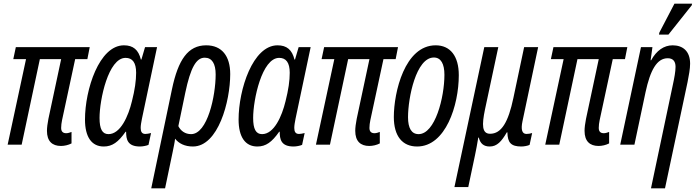

<svg xmlns="http://www.w3.org/2000/svg" viewBox="-20 -795 3840 1055"><path d="M315 7C334 7 356 2 373 -7V-70C365 -67 354 -63 344 -63C326 -63 316 -72 316 -92C316 -106 318 -120 321 -135L393 -470H460L473 -536H67L53 -470H123L22 0H99L199 -470H316L246 -142C241 -117 238 -93 238 -76C238 -19 267 7 315 7Z M550 10C597 10 630 -14 670 -71H673C673 -30 680 10 749 10C764 10 785 6 796 1L810 -64C798 -61 787 -59 779 -59C760 -59 753 -71 753 -92C753 -106 756 -123 760 -143L843 -536H777L757 -468H754C741 -521 712 -546 661 -546C525 -546 447 -303 447 -138C447 -43 483 10 550 10ZM576 -58C542 -58 527 -86 527 -147C527 -247 575 -477 670 -477C708 -477 728 -451 728 -395C728 -352 721 -302 705 -239C685 -156 642 -58 576 -58Z M925 -305 811 240H887L929 39C934 13 940 -12 942 -33C962 -7 995 10 1040 10C1179 10 1245 -238 1245 -388C1245 -487 1199 -546 1113 -546C1013 -546 959 -467 925 -305ZM1030 -58C997 -58 973 -76 960 -102L998 -285C1027 -423 1058 -478 1105 -478C1145 -478 1165 -445 1165 -386C1165 -268 1120 -58 1030 -58Z M1394 10C1441 10 1474 -14 1514 -71H1517C1517 -30 1524 10 1593 10C1608 10 1629 6 1640 1L1654 -64C1642 -61 1631 -59 1623 -59C1604 -59 1597 -71 1597 -92C1597 -106 1600 -123 1604 -143L1687 -536H1621L1601 -468H1598C1585 -521 1556 -546 1505 -546C1369 -546 1291 -303 1291 -138C1291 -43 1327 10 1394 10ZM1420 -58C1386 -58 1371 -86 1371 -147C1371 -247 1419 -477 1514 -477C1552 -477 1572 -451 1572 -395C1572 -352 1565 -302 1549 -239C1529 -156 1486 -58 1420 -58Z M2009 7C2028 7 2050 2 2067 -7V-70C2059 -67 2048 -63 2038 -63C2020 -63 2010 -72 2010 -92C2010 -106 2012 -120 2015 -135L2087 -470H2154L2167 -536H1761L1747 -470H1817L1716 0H1793L1893 -470H2010L1940 -142C1935 -117 1932 -93 1932 -76C1932 -19 1961 7 2009 7Z M2272 10C2429 10 2501 -217 2501 -382C2501 -487 2454 -546 2374 -546C2204 -546 2144 -288 2144 -152C2144 -47 2191 10 2272 10ZM2280 -58C2241 -58 2222 -91 2222 -151C2222 -257 2266 -479 2364 -479C2403 -479 2422 -444 2422 -384C2422 -260 2371 -58 2280 -58Z M2477 233H2553L2590 58C2596 31 2602 -3 2608 -39H2611C2619 -6 2638 10 2671 10C2711 10 2736 -18 2765 -68H2768C2769 -10 2789 10 2845 10C2859 10 2881 6 2890 1L2904 -64C2894 -61 2884 -59 2873 -59C2849 -59 2841 -82 2851 -129L2937 -536H2860L2801 -257C2773 -123 2735 -60 2673 -60C2628 -60 2627 -108 2645 -194L2718 -536H2641Z M3269 7C3288 7 3310 2 3327 -7V-70C3319 -67 3308 -63 3298 -63C3280 -63 3270 -72 3270 -92C3270 -106 3272 -120 3275 -135L3347 -470H3414L3427 -536H3021L3007 -470H3077L2976 0H3053L3153 -470H3270L3200 -142C3195 -117 3192 -93 3192 -76C3192 -19 3221 7 3269 7Z M3601 -605H3653L3781 -766L3783 -775H3686L3603 -616ZM3678 -333 3557 240H3634L3758 -344C3765 -379 3772 -417 3772 -445C3772 -515 3731 -546 3676 -546C3628 -546 3587 -517 3558 -464H3555L3565 -536H3502L3388 0H3466L3527 -288C3553 -409 3589 -475 3649 -475C3678 -475 3692 -458 3692 -428C3692 -402 3685 -365 3678 -333Z"/></svg>

Font: Noto Sans ExtraCondensed
Style: Italic
Weight: 400
Width: 2
Italic angle: -12°
Designer: Monotype Design Team
Foundry: Monotype Imaging Inc.
Version: Version 2.013